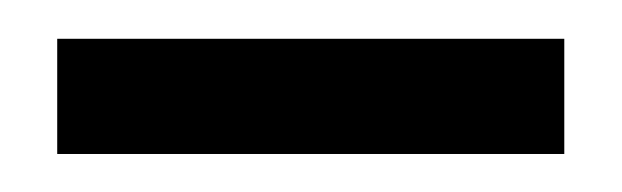

<svg xmlns="http://www.w3.org/2000/svg" viewBox="-20 -715 324 100"><path d="M9.8 -634.8V-694.8H273.9V-634.8Z"/></svg>

Font: Neutral Grotesk
Style: Regular
Weight: 400
Designer: Nawras Khrais
Foundry: Nawras Khrais
Version: Version 1.000;PS 001.000;hotconv 1.0.88;makeotf.lib2.5.64775